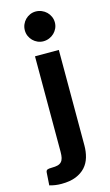

<svg xmlns="http://www.w3.org/2000/svg" viewBox="-164 -749 552 965"><g transform="rotate(-15 111.5 -266.5)"><path d="M0 0ZM190.9 -484.9V11.7Q190.9 44.4 182.6 73Q174.3 101.6 155.3 122.8Q136.2 144 105.5 156.5Q74.7 168.9 30.3 168.9Q13.2 168.9 -1.5 166.7Q-16.1 164.6 -31.7 160.2L-27.3 93.8Q-26.4 84 -20 80.8Q-13.7 77.6 3.9 77.6Q22 77.6 34.2 74.5Q46.4 71.3 53.7 63.5Q61 55.7 64 43.2Q66.9 30.8 66.9 11.7V-484.9ZM207.5 -624Q207.5 -607.9 201.2 -594Q194.8 -580.1 184.1 -569.6Q173.3 -559.1 158.7 -553Q144 -546.9 127.9 -546.9Q112.3 -546.9 98.4 -553Q84.5 -559.1 74 -569.6Q63.5 -580.1 57.4 -594Q51.3 -607.9 51.3 -624Q51.3 -640.1 57.4 -654.3Q63.5 -668.5 74 -679Q84.5 -689.5 98.4 -695.6Q112.3 -701.7 127.9 -701.7Q144 -701.7 158.7 -695.6Q173.3 -689.5 184.1 -679Q194.8 -668.5 201.2 -654.3Q207.5 -640.1 207.5 -624Z"/></g></svg>

Font: Carlito
Style: Bold
Weight: 700
Designer: Lukasz Dziedzic
Foundry: tyPoland Lukasz Dziedzic
Version: Version 1.104